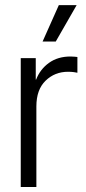

<svg xmlns="http://www.w3.org/2000/svg" viewBox="-20 -748 342 768"><path d="M63 0V-515.6H123V-429.7H124.5Q140.6 -471.2 176 -496.6Q211.4 -522 262.2 -522Q271.5 -522 278.1 -521.2Q284.7 -520.5 289.6 -520V-457Q285.2 -458 275.4 -459.5Q265.6 -460.9 252 -460.9Q199.2 -460.9 162.4 -425.3Q125.5 -389.6 125.5 -322.3V0ZM150.4 -582 215.3 -727.5H286.6L203.1 -582Z"/></svg>

Font: Inter Display Light
Style: Regular
Weight: 300
Designer: Rasmus Andersson
Foundry: rsms
Version: Version 4.000;git-a52131595